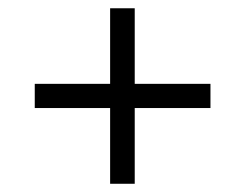

<svg xmlns="http://www.w3.org/2000/svg" viewBox="-20 -592 599 469"><path d="M249 -328.1H64.9V-387.2H249V-571.8H309.1V-387.2H494.1V-328.1H309.1V-143.1H249Z"/></svg>

Font: Noto Serif Devanagari
Style: Regular
Weight: 400
Designer: Monotype Design Team
Foundry: Monotype Imaging Inc.
Version: Version 1.01